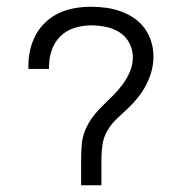

<svg xmlns="http://www.w3.org/2000/svg" viewBox="-20 -548 540 568"><path d="M220 0V-78Q220 -100 222 -122Q224 -144 232.5 -164Q241 -184 254 -201.5Q267 -219 283 -234.5Q299 -250 314.5 -265.5Q330 -281 343 -298.5Q356 -316 364.5 -336.5Q373 -357 373 -379Q373 -401 362.5 -421Q352 -441 333.5 -452.5Q315 -464 293 -468.5Q271 -473 249 -473Q225 -473 200.5 -465.5Q176 -458 158.5 -440.5Q141 -423 133 -399.5Q125 -376 125 -351V-344H64V-354Q64 -378 69.5 -401.5Q75 -425 86.5 -446Q98 -467 116 -483.5Q134 -500 156 -510Q178 -520 201.5 -524Q225 -528 249 -528Q272 -528 294 -525Q316 -522 337 -514.5Q358 -507 376.5 -494.5Q395 -482 408 -464Q421 -446 427.5 -424.5Q434 -403 434 -380Q434 -358 428 -336.5Q422 -315 412 -296Q402 -277 388 -259.5Q374 -242 358 -227Q342 -212 326 -197Q310 -182 298.5 -163Q287 -144 283.5 -122Q280 -100 280 -78V0Z"/></svg>

Font: Iosevka Fixed Light
Style: Regular
Weight: 300
Monospace: yes
Designer: Belleve Invis
Foundry: Belleve Invis
Version: Version 32.3.0